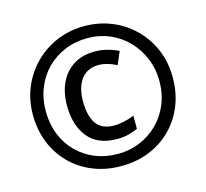

<svg xmlns="http://www.w3.org/2000/svg" viewBox="-105 -844 1043 973"><g transform="rotate(-15 416.0 -357.0)"><path d="M431 -128Q329 -128 278.5 -191Q228 -254 228 -357Q228 -424 252 -475.5Q276 -527 322 -556.5Q368 -586 435 -586Q466 -586 498 -578Q530 -570 558 -556L529 -489Q504 -502 480.5 -508.5Q457 -515 436 -515Q377 -515 344.5 -473Q312 -431 312 -357Q312 -281 340.5 -239.5Q369 -198 435 -198Q458 -198 486.5 -204.5Q515 -211 540 -221V-152Q516 -142 491 -135Q466 -128 431 -128ZM416 10Q336 10 269 -17Q202 -44 152.5 -93.5Q103 -143 76 -210Q49 -277 49 -357Q49 -433 76.5 -499.5Q104 -566 154 -616.5Q204 -667 271 -695.5Q338 -724 416 -724Q492 -724 558.5 -697Q625 -670 675.5 -620.5Q726 -571 754.5 -504Q783 -437 783 -357Q783 -277 756 -210Q729 -143 679.5 -93.5Q630 -44 563 -17Q496 10 416 10ZM416 -54Q478 -54 531.5 -76.5Q585 -99 626 -139.5Q667 -180 690 -235.5Q713 -291 713 -357Q713 -420 690.5 -475Q668 -530 628 -572Q588 -614 533.5 -637.5Q479 -661 416 -661Q352 -661 297.5 -638.5Q243 -616 202.5 -575.5Q162 -535 139.5 -479Q117 -423 117 -357Q117 -291 139 -235.5Q161 -180 201 -139.5Q241 -99 295.5 -76.5Q350 -54 416 -54Z"/></g></svg>

Font: Noto Sans Gujarati
Style: Regular
Weight: 400
Designer: Jelle Bosma - Monotype Design Team, Universal Thirst
Foundry: Monotype Imaging Inc.
Version: Version 2.102